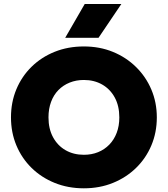

<svg xmlns="http://www.w3.org/2000/svg" viewBox="-20 -954 863 988"><path d="M411.5 15Q330 15 261.5 -12.8Q193 -40.5 142.5 -90Q92 -139.5 64.2 -206Q36.5 -272.5 36.5 -350Q36.5 -428 64.2 -494.5Q92 -561 142.5 -610.5Q193 -660 261.5 -687.5Q330 -715 411.5 -715Q493 -715 561.2 -687Q629.5 -659 680.2 -609Q731 -559 759 -492.8Q787 -426.5 787 -350Q787 -272.5 759 -206Q731 -139.5 680.2 -90Q629.5 -40.5 561.2 -12.8Q493 15 411.5 15ZM411.5 -157.5Q451.5 -157.5 484.8 -171Q518 -184.5 542.5 -209.8Q567 -235 580.5 -270.5Q594 -306 594 -350Q594 -409 570.5 -452.2Q547 -495.5 505.8 -519Q464.5 -542.5 411.5 -542.5Q372 -542.5 338.5 -529Q305 -515.5 280.5 -490.5Q256 -465.5 242.8 -429.8Q229.5 -394 229.5 -350Q229.5 -291 253 -247.8Q276.5 -204.5 317.5 -181Q358.5 -157.5 411.5 -157.5ZM315.5 -759.5 416 -933.5H604.5L487 -759.5Z"/></svg>

Font: Geologica Roman ExtraBold
Style: Regular
Weight: 800
Designer: Sindre Bremnes, Frode Helland
Foundry: Monokrom Skriftforlag AS
Version: Version 1.010;gftools[0.9.28]